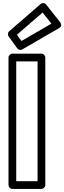

<svg xmlns="http://www.w3.org/2000/svg" viewBox="-20 -1197 416 1242"><path d="M89.7 -972.1 255.6 -1116 312.5 -1044.1 119 -931.9ZM39.6 -994.9C30.2 -986.7 28.1 -971.8 35.8 -961.3L91.8 -884.3C98.7 -874.8 113.2 -870.8 124.5 -877.4L362.5 -1015.4C382.4 -1026.9 375.7 -1044.8 369.6 -1052.5L278.6 -1167.5C268.9 -1179.8 252.5 -1179.5 242.6 -1170.9ZM223 -800V-25H85V-800ZM273 -825C273 -835.7 263.1 -850 248 -850H60C49.3 -850 35 -840.1 35 -825V0C35 10.7 44.9 25 60 25H248C258.7 25 273 15.1 273 0Z"/></svg>

Font: Hussar Techniczny
Style: Bold 
Weight: 700
Foundry: Cannot Into Space Fonts
Version: Version 0.77